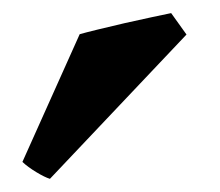

<svg xmlns="http://www.w3.org/2000/svg" viewBox="-20 -791 336 293"><path d="M264.6 -738.3 56.2 -518.1Q48.3 -520.5 35.4 -528.3Q22.5 -536.1 14.2 -543.9L101.6 -738.8Q109.9 -741.2 128.7 -745.8Q147.5 -750.5 169.9 -755.6Q192.4 -760.7 212.2 -764.9Q231.9 -769 241.2 -771Z"/></svg>

Font: Gentium Book Plus
Style: Bold Italic
Weight: 700
Italic angle: -8°
Designer: Victor Gaultney, Annie Olsen, Iska Routamaa, Becca Hirsbrunner
Foundry: SIL International
Version: Version 6.101